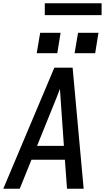

<svg xmlns="http://www.w3.org/2000/svg" viewBox="-20 -1146 640 1166"><path d="M0 0 310 -735H421L488 0H387L374 -176H171L100 0ZM368 -260 352 -490Q350 -519 348 -548Q346 -577 344 -606Q333 -577 321.5 -548Q310 -519 298 -490L205 -260ZM433 -823 454 -947H578L558 -823ZM203 -823 224 -947H348L328 -823ZM252 -1054V-1126H597V-1054Z"/></svg>

Font: Iosevka SS04 Md Ex Obl
Style: Regular
Weight: 500
Width: 7
Italic angle: -9°
Monospace: yes
Designer: Belleve Invis
Foundry: Belleve Invis
Version: Version 19.0.0; ttfautohint (v1.8.4)